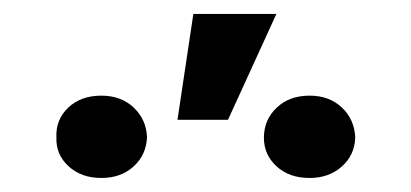

<svg xmlns="http://www.w3.org/2000/svg" viewBox="-20 -842 580 271"><path d="M252.9 -822.3H370.1L301.8 -672.9H230.5ZM123 -707Q150.9 -707 168.7 -690.2Q186.5 -673.3 187.5 -648.4Q186.5 -623.5 168.7 -607.2Q150.9 -590.8 123 -590.8Q94.7 -590.8 76.7 -607.4Q58.6 -624 59.6 -648.4Q58.6 -673.3 76.4 -690.2Q94.2 -707 123 -707ZM417 -707Q444.8 -707 462.6 -690.2Q480.5 -673.3 481.4 -647.5Q480.5 -623 462.4 -606.9Q444.3 -590.8 417 -590.8Q388.2 -590.8 370.4 -607.2Q352.5 -623.5 352.5 -647.5Q352.5 -672.9 370.4 -689.9Q388.2 -707 417 -707Z"/></svg>

Font: Pretendard Std SemiBold
Style: Regular
Weight: 600
Designer: Base glyphs from Inter by Rasmus Andersson; Hangeul glyphs from Noto Sans CJK(Source Han Sans) by Jang Soo-young and Kan
Foundry: Kil Hyung-jin
Version: Version 1.309